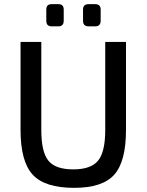

<svg xmlns="http://www.w3.org/2000/svg" viewBox="-20 -892 706 925"><path d="M229 -872H261Q287 -872 287 -846V-792Q287 -765 261 -765H229Q203 -765 203 -792V-846Q203 -872 229 -872ZM407 -872H438Q465 -872 465 -846V-792Q465 -765 438 -765H407Q380 -765 380 -792V-846Q380 -872 407 -872ZM587 -690V-266Q587 -114 530.5 -50.5Q474 13 337 13Q196 13 137.5 -50.5Q79 -114 79 -266V-690H179V-266Q179 -160 213 -118Q247 -76 333 -76Q418 -76 452.5 -118Q487 -160 487 -266V-690Z"/></svg>

Font: Exo 2.0 Medium
Style: Regular
Weight: 500
Designer: Natanael Gama
Version: Version 1.001;PS 001.001;hotconv 1.0.70;makeotf.lib2.5.58329